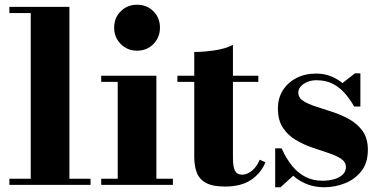

<svg xmlns="http://www.w3.org/2000/svg" viewBox="-20 -779 1600 809"><path d="M272.5 -750V-26H361.5V0H19.5V-26H109.5V-724H19.5V-750Z M557.5 -565.5Q516.5 -565.5 488.8 -593.5Q461 -621.5 461 -662.5Q461 -704 488.8 -731.5Q516.5 -759 557.5 -759Q599 -759 626.5 -731.5Q654 -704 654 -662.5Q654 -621.5 626.5 -593.5Q599 -565.5 557.5 -565.5ZM639 -460V-26H708.5V0H406.5V-26H476V-434H406.5V-460Z M928 7Q876.5 7 848.2 -8.2Q820 -23.5 809.2 -51.8Q798.5 -80 798.5 -118.5V-560Q837.5 -560 883.8 -566.8Q930 -573.5 961.5 -590V-113.5Q961.5 -76 970.2 -59.5Q979 -43 1000 -43Q1020.5 -43 1040.8 -59Q1061 -75 1074.5 -106L1098.5 -95Q1080 -50 1038.5 -21.5Q997 7 928 7ZM727.5 -434V-460H1068.5V-434Z M1139.5 10V-154H1166.5Q1186.5 -109.5 1211.8 -79Q1237 -48.5 1268.5 -33Q1300 -17.5 1339 -17.5Q1366.5 -17.5 1389 -24.2Q1411.5 -31 1424.5 -43.8Q1437.5 -56.5 1437.5 -74.5Q1437.5 -96.5 1416.8 -110.2Q1396 -124 1363.5 -134.5Q1331 -145 1294.2 -157.8Q1257.5 -170.5 1225 -190Q1192.5 -209.5 1171.8 -241Q1151 -272.5 1151 -322Q1151 -365 1171.5 -398Q1192 -431 1228.5 -450Q1265 -469 1312 -469Q1346 -469 1373.5 -458Q1401 -447 1423 -429L1475.5 -470H1498.5V-330H1472.5Q1455.5 -359.5 1434 -384.8Q1412.5 -410 1383 -425.5Q1353.5 -441 1312.5 -441Q1293.5 -441 1276.2 -434.2Q1259 -427.5 1248 -415.8Q1237 -404 1237 -388.5Q1237 -367 1258.2 -353.5Q1279.5 -340 1312.8 -329.5Q1346 -319 1383.5 -306.5Q1421 -294 1454.2 -275Q1487.5 -256 1508.8 -225.5Q1530 -195 1530 -148Q1530 -92.5 1502.5 -57.8Q1475 -23 1432.8 -6.5Q1390.5 10 1346.5 10Q1307.5 10 1274.8 -2.5Q1242 -15 1215.5 -38.5L1162 10Z"/></svg>

Font: Bodoni Moda 9pt ExtraBold
Style: Regular
Weight: 800
Designer: Owen Earl
Foundry: indestructible type
Version: Version 2.005